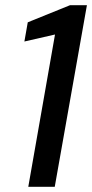

<svg xmlns="http://www.w3.org/2000/svg" viewBox="-20 -720 355 740"><path d="M89 0 192 -587 74 -560 87 -634 250 -700H315L191 0Z"/></svg>

Font: DM Sans 36pt Medium
Style: Italic
Weight: 500
Italic angle: -10°
Designer: Colophon Foundry, Jonny Pinhorn
Foundry: Colophon Foundry
Version: Version 4.004;gftools[0.9.30]